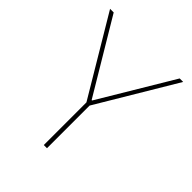

<svg xmlns="http://www.w3.org/2000/svg" viewBox="-195 -817 936 936"><g transform="rotate(45 273.0 -349.0)"><path d="M284 0V-294L525 -698H501L275 -320H272L46 -698H21L262 -294V0Z"/></g></svg>

Font: IBM Plex Devanagari Thin
Style: Regular
Weight: 100
Designer: Mike Abbink, Paul van der Laan, Pieter van Rosmalen, Erin McLaughlin
Foundry: Bold Monday
Version: Version 1.0